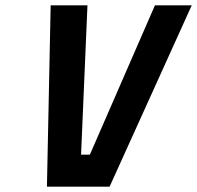

<svg xmlns="http://www.w3.org/2000/svg" viewBox="-20 -700 739 720"><path d="M561 -680H699L391 0H156L170 -680H308L284 -120H317Z"/></svg>

Font: Titillium Web
Style: Bold Italic
Weight: 700
Italic angle: -13°
Version: Version 1.001;PS 57.000;hotconv 1.0.70;makeotf.lib2.5.55311